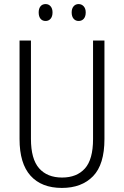

<svg xmlns="http://www.w3.org/2000/svg" viewBox="-20 -913 609 943"><path d="M493 -230Q493 -105 437 -47.5Q381 10 284 10Q184 10 130 -50Q76 -110 76 -230V-714H132V-231Q132 -132 172 -86.5Q212 -41 285 -41Q357 -41 397 -85.5Q437 -130 437 -230V-714H493ZM170 -852Q170 -871 179 -882Q188 -893 204 -893Q219 -893 228.5 -882Q238 -871 238 -852Q238 -832 228.5 -821Q219 -810 204 -810Q188 -810 179 -821Q170 -832 170 -852ZM332 -852Q332 -871 341.5 -882Q351 -893 366 -893Q381 -893 391 -882Q401 -871 401 -852Q401 -832 391.5 -821Q382 -810 366 -810Q351 -810 341.5 -821Q332 -832 332 -852Z"/></svg>

Font: Noto Sans Gujarati UI Condensed Light
Style: Regular
Weight: 300
Width: 3
Designer: Jelle Bosma - Monotype Design Team, Universal Thirst
Foundry: Monotype Imaging Inc.
Version: Version 2.106; ttfautohint (v1.8.4.7-5d5b)